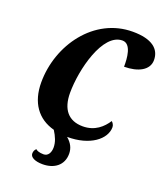

<svg xmlns="http://www.w3.org/2000/svg" viewBox="-168 -842 1005 1171"><g transform="rotate(20 335.0 -256.0)"><path d="M248 218C322 218 379 178 379 103C379 68 365 38 332 10C480 11 572 -62 572 -140C572 -155 562 -168 555 -174C526 -129 478 -83 399 -83C305 -83 257 -143 257 -249C257 -400 321 -658 449 -658C507 -658 513 -565 512 -511C601 -511 670 -545 670 -611C670 -683 615 -730 490 -730C240 -730 70 -492 70 -249C70 -118 132 -32 241 -3C263 32 277 64 277 99C277 132 262 159 233 159C205 159 186 151 182 144C171 153 167 165 167 178C167 202 199 218 248 218Z"/></g></svg>

Font: Noto Serif Condensed Black
Style: Italic
Weight: 900
Width: 3
Italic angle: -12°
Designer: Monotype Design Team
Foundry: Monotype Imaging Inc.
Version: Version 2.013